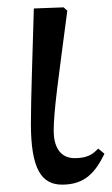

<svg xmlns="http://www.w3.org/2000/svg" viewBox="-20 -493 304 522"><path d="M64 -157C64 -33 93 9 149 9C212 9 240 -26 264 -75L247 -89C234 -76 221 -63 183 -63C141 -63 126 -98 126 -137C126 -193 139 -280 163 -464L153 -473L72 -470C69 -360 64 -226 64 -157Z"/></svg>

Font: mjx-stx-n
Style: Regular
Weight: 500
Version: 1.0.0